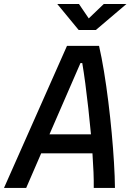

<svg xmlns="http://www.w3.org/2000/svg" viewBox="-43 -918 649 938"><path d="M-23.4 0 284.2 -693.8H440.9Q453.6 -638.7 465.1 -568.6Q476.6 -498.5 486.1 -421.9Q495.6 -345.2 502.7 -268.8Q509.8 -192.4 513.9 -123.3Q518.1 -54.2 518.6 0H415Q415.5 -33.7 413.8 -77.1Q412.1 -120.6 408.7 -168.9H158.2L85 0ZM198.7 -261.7H401.4Q395.5 -325.7 388.4 -389.4Q381.3 -453.1 373.8 -510Q366.2 -566.9 358.9 -609.9H350.1ZM341.3 -771.5 236.8 -898.4H342.8L390.6 -828.1L463.9 -898.4H574.7L425.3 -771.5Z"/></svg>

Font: CaskaydiaCove NFP
Style: Italic
Weight: 400
Italic angle: -10°
Designer: Aaron Bell
Foundry: Saja Typeworks
Version: Version 2111.001; VTT 6.35;Nerd Fonts 3.1.1